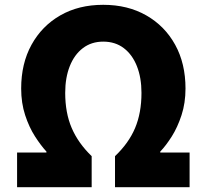

<svg xmlns="http://www.w3.org/2000/svg" viewBox="-20 -778 859 798"><path d="M51 0V-144H173V-148Q150 -173 125.5 -211Q101 -249 84.5 -299.5Q68 -350 68 -410Q68 -514 111 -592Q154 -670 230.5 -714Q307 -758 409 -758Q511 -758 588 -714Q665 -670 708 -592Q751 -514 751 -410Q751 -350 734.5 -299.5Q718 -249 694 -211Q670 -173 646 -148V-144H768V0H458V-129Q515 -183 541.5 -246Q568 -309 568 -392Q568 -455 549 -503Q530 -551 494.5 -578Q459 -605 409 -605Q360 -605 324.5 -578Q289 -551 270 -503Q251 -455 251 -392Q251 -309 278 -246Q305 -183 361 -129V0Z"/></svg>

Font: Source Han Sans CN Heavy
Style: Regular
Weight: 900
Designer: Ryoko NISHIZUKA 西塚涼子 (kana, bopomofo & ideographs); Paul D. Hunt (Latin, Greek & Cyrillic); Sandoll Communications 산돌커뮤니
Foundry: Adobe
Version: Version 2.000;hotconv 1.0.107;makeotfexe 2.5.65593